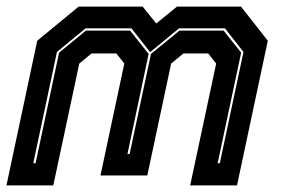

<svg xmlns="http://www.w3.org/2000/svg" viewBox="-22 -560 849 580"><path d="M-2.5 0 90.5 -437 215.5 -540H409L450 -489L512.5 -540H706L787 -437L694 0H552.5L631 -368L607 -398.5H532L495 -368L423 -30H281.5L353.5 -368L329.5 -398.5H254.5L217.5 -368L139 0ZM78.5 -67H85.5L156.5 -401L237.5 -467.5H371L427 -397L363 -94.5H369.5L434 -397L520 -467.5H653.5L706.5 -401L635.5 -67H642L713.5 -403L657.5 -474.5H519L431.5 -402.5L375 -474.5H236.5L150 -403Z"/></svg>

Font: Tourney ExtraBold
Style: Italic
Weight: 800
Italic angle: -12°
Version: Version 1.015